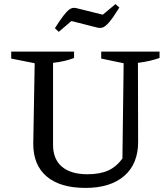

<svg xmlns="http://www.w3.org/2000/svg" viewBox="-20 -911 819 941"><path d="M399 10Q275 10 209 -46Q143 -102 143 -206L150 -601L35 -624V-658H343V-627Q323 -619 298.5 -613Q274 -607 240 -603V-201Q240 -131 283.5 -94Q327 -57 409 -57Q469 -57 509.5 -75Q550 -93 580 -134L586 -601L476 -624V-658H762V-627Q740 -619 714 -613Q688 -607 656 -603L657 -216Q657 -108 589 -49Q521 10 399 10ZM268 -755 249 -773Q274 -812 290.5 -833.5Q307 -855 318.5 -863.5Q330 -872 340.5 -872.5Q351 -873 363 -869L484 -839L546 -891L565 -874Q534 -824 515 -802Q496 -780 482.5 -776Q469 -772 452 -777L330 -808Z"/></svg>

Font: Piazzolla Thin Medium
Style: Regular
Weight: 500
Version: Version 2.005